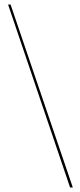

<svg xmlns="http://www.w3.org/2000/svg" viewBox="-20 -772 350 844"><path d="M300 52H288L15.5 -752H26.5Z"/></svg>

Font: Imbue 100pt Thin
Style: Regular
Weight: 100
Designer: Tyler Finck
Foundry: Etcetera Type Company
Version: Version 1.102; ttfautohint (v1.8.3)